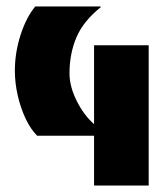

<svg xmlns="http://www.w3.org/2000/svg" viewBox="-20 -574 516 594"><path d="M271 0V-154H95Q75 -174 59.5 -206.5Q44 -239 35 -278Q26 -317 26 -355Q26 -411 43.5 -465.5Q61 -520 89 -554H291L292 -552Q238 -509 216.5 -458.5Q195 -408 195 -347Q195 -307 217 -262.5Q239 -218 271 -190V-434H440V0Z"/></svg>

Font: Tac One
Style: Regular
Weight: 400
Designer: Oluseyi Olusanya, David Udoh, Eyiyemi Adegbite, Mirko Velimirović
Version: Version 1.003; ttfautohint (v1.8.4.7-5d5b)